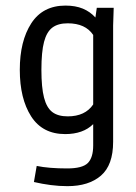

<svg xmlns="http://www.w3.org/2000/svg" viewBox="-20 -465 478 677"><path d="M217.8 191.4Q188.5 191.4 158.7 187.5Q128.9 183.6 99.6 176.8L109.4 120.1Q152.3 128.9 216.8 128.9Q270.5 128.9 289.6 109.9Q308.6 90.8 308.6 47.9V-27.3Q291 -9.8 266.1 -1Q241.2 7.8 210 7.8Q129.9 7.8 89.8 -54.7Q49.8 -117.2 49.8 -218.8Q49.8 -320.3 90.3 -382.8Q130.9 -445.3 210.9 -445.3Q246.1 -445.3 272 -434.6Q297.9 -423.8 316.4 -403.3L321.3 -437.5H380.9L378.9 -375V35.2Q378.9 117.2 335.9 154.3Q293 191.4 217.8 191.4ZM218.8 -54.7Q280.3 -54.7 308.6 -96.7V-341.8Q281.2 -382.8 218.8 -382.8Q184.6 -382.8 164.6 -367.7Q144.5 -352.5 135.3 -317.4Q126 -282.2 126 -218.8Q126 -156.2 135.3 -120.6Q144.5 -85 164.6 -69.8Q184.6 -54.7 218.8 -54.7Z"/></svg>

Font: Sudo Variable
Style: Regular
Weight: 400
Monospace: yes
Designer: Jens Kutilek
Foundry: Jens Kutilek
Version: Version 0.040